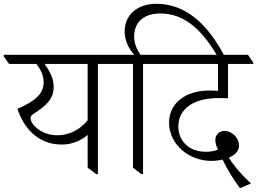

<svg xmlns="http://www.w3.org/2000/svg" viewBox="-53 -912 1355 1012"><path d="M272 -150C325 -150 374 -170 409 -201V-28L455 6H463V-575H587V-582L559 -623H-33V-614L-5 -575H139C160 -547 177 -517 177 -477C177 -417 130 -378 39 -338C76 -226 157 -150 272 -150ZM136 -241C118 -257 108 -275 108 -289C108 -299 114 -306 124 -312C191 -355 230 -390 230 -456C230 -497 209 -538 182 -575H409V-278C368 -228 312 -199 250 -199C204 -199 164 -215 136 -241Z M693 6H701V-575H825V-582L798 -623H688C666 -653 654 -686 654 -719C654 -795 705 -841 792 -841C925 -841 1018 -746 1096 -611H1133C1050 -772 934 -892 772 -892C671 -892 604 -834 604 -746C604 -702 623 -657 655 -623H521V-615L549 -575H648V-28Z M1212 80 1270 55C1233 22 1185 -30 1153 -81C1191 -96 1207 -121 1207 -145C1207 -185 1170 -222 1130 -222C1102 -222 1082 -201 1082 -174C1082 -158 1087 -141 1096 -124C1079 -116 1059 -112 1032 -112C944 -112 887 -168 887 -246C887 -335 964 -395 1097 -395C1111 -395 1127 -395 1149 -394V-575H1282V-582L1254 -623H760V-614L788 -575H1096V-433C1081 -434 1066 -435 1051 -435C921 -435 838 -365 838 -266C838 -206 867 -155 907 -120C947 -86 1001 -64 1060 -64C1083 -64 1104 -67 1120 -71C1145 -19 1178 35 1212 80Z"/></svg>

Font: Noto Serif Devanagari Light
Style: Regular
Weight: 300
Designer: Universal Thirst, Indian Type Foundry and the Monotype Design Team
Foundry: Monotype Imaging Inc.
Version: Version 2.004